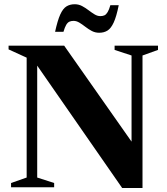

<svg xmlns="http://www.w3.org/2000/svg" viewBox="-20 -906 809 929"><path d="M109 -47V-627L21.5 -667V-685H290.5L652.5 -169.5L616.5 -138.5V-637.5L534.5 -664.5V-685H744.5V-664.5L669.5 -637.5V3.5H571L139.5 -618L160 -633.5V-47L242 -20.5V0H33.5V-20.5ZM554.5 -881Q543.5 -826 530.2 -797.2Q517 -768.5 500 -758Q483 -747.5 460 -747.5Q440.5 -747.5 424 -756.2Q407.5 -765 392.8 -776.5Q378 -788 364 -796.5Q350 -805 336 -805Q324 -805 315.5 -801Q307 -797 300.2 -785.5Q293.5 -774 287 -752H246.5Q258.5 -807 271.5 -835.8Q284.5 -864.5 301.5 -875Q318.5 -885.5 341.5 -885.5Q360.5 -885.5 377 -876.8Q393.5 -868 408.5 -856.5Q423.5 -845 437.5 -836.5Q451.5 -828 465.5 -828Q477.5 -828 485.8 -832Q494 -836 501 -847.8Q508 -859.5 514 -881Z"/></svg>

Font: Newsreader 36pt
Style: Bold
Weight: 700
Designer: Hugues Gentile
Foundry: Production Type
Version: Version 1.003